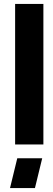

<svg xmlns="http://www.w3.org/2000/svg" viewBox="-20 -736 268 978"><path d="M31 222 68 70H195L158 222ZM57 0V-716H201V0Z"/></svg>

Font: Stick No Bills ExtraBold
Style: Regular
Weight: 800
Version: Version 2.000